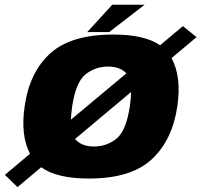

<svg xmlns="http://www.w3.org/2000/svg" viewBox="-80 -745 844 806"><path d="M-59.5 -11 -6.5 40.5 93 -43Q158 4.5 293 4.5Q469.5 4.5 556.5 -75.8Q643.5 -156 664.5 -299Q682.5 -424 640 -501L745 -589L688 -635.5L592 -555Q527 -600 395.5 -600Q218.5 -600 131.2 -521.2Q44 -442.5 23.5 -299Q5.5 -177 46 -99.5ZM314.5 -130Q262 -130 235 -161.5L470.5 -359Q470 -333 465 -298.5Q449.5 -195 408.5 -162.5Q367.5 -130 314.5 -130ZM217.5 -242.5Q218.5 -267 223 -298.5Q238.5 -401 279.5 -433.2Q320.5 -465.5 373.5 -465.5Q424 -465.5 450.5 -437ZM286.5 -610.5H378.5L527 -725H391Z"/></svg>

Font: Anybody Thin ExtraBold
Style: Italic
Weight: 800
Italic angle: -10°
Version: Version 1.113;gftools[0.9.25]